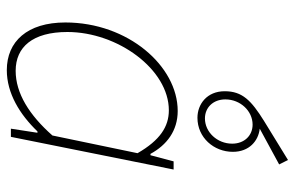

<svg xmlns="http://www.w3.org/2000/svg" viewBox="-171 -683 866 564"><g transform="rotate(90 262.0 -401.0)"><path d="M186 12C254 12 316 -26 366 -78H370L358 0H382L478 -478H454L436 -410H432C406 -458 364 -490 306 -490C174 -490 46 -344 46 -160C46 -48 102 12 186 12ZM188 -14C118 -14 74 -64 74 -166C74 -314 184 -464 304 -464C352 -464 392 -438 430 -372L378 -122C318 -54 254 -14 188 -14ZM326 -548C384 -548 426 -596 426 -652C426 -700 394 -727 358 -731L463 -788L450 -814L336 -744C275 -706 248 -680 248 -628C248 -576 286 -548 326 -548ZM328 -570C296 -570 272 -594 272 -630C272 -674 306 -710 346 -710C378 -710 402 -686 402 -650C402 -606 368 -570 328 -570Z"/></g></svg>

Font: Source Sans Pro ExtraLight
Style: Italic
Weight: 200
Italic angle: -11°
Designer: Paul D. Hunt
Foundry: Adobe Systems Incorporated
Version: Version 3.006;hotconv 1.0.111;makeotfexe 2.5.65597